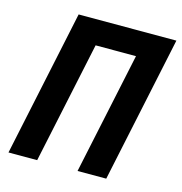

<svg xmlns="http://www.w3.org/2000/svg" viewBox="-106 -810 856 905"><g transform="rotate(15 322.0 -357.0)"><path d="M16 0 167 -714H644L493 0H353L479 -594H282L156 0Z"/></g></svg>

Font: Noto Sans SemiCondensed
Style: Bold Italic
Weight: 700
Width: 4
Italic angle: -12°
Designer: Monotype Design Team
Foundry: Monotype Imaging Inc.
Version: Version 2.013; ttfautohint (v1.8.4.7-5d5b)